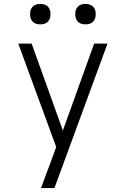

<svg xmlns="http://www.w3.org/2000/svg" viewBox="-20 -742 640 977"><path d="M189 215Q200 184 211.5 153Q223 122 235 91L266 6L73 -520H141L300 -78L459 -520H527L257 215ZM415 -618Q404 -618 394 -621Q384 -624 376.5 -631.5Q369 -639 366 -649Q363 -659 363 -670Q363 -681 366 -691Q369 -701 376.5 -708.5Q384 -716 394 -719Q404 -722 415 -722Q426 -722 436 -719Q446 -716 453.5 -708.5Q461 -701 464 -691Q467 -681 467 -670Q467 -659 464 -649Q461 -639 453.5 -631.5Q446 -624 436 -621Q426 -618 415 -618ZM185 -618Q174 -618 164 -621Q154 -624 146.5 -631.5Q139 -639 136 -649Q133 -659 133 -670Q133 -681 136 -691Q139 -701 146.5 -708.5Q154 -716 164 -719Q174 -722 185 -722Q196 -722 206 -719Q216 -716 223.5 -708.5Q231 -701 234 -691Q237 -681 237 -670Q237 -659 234 -649Q231 -639 223.5 -631.5Q216 -624 206 -621Q196 -618 185 -618Z"/></svg>

Font: Iosevka Aile Custom Light
Style: Regular
Weight: 300
Designer: Belleve Invis
Foundry: Belleve Invis
Version: Version 17.0.2; ttfautohint (v1.8.3)